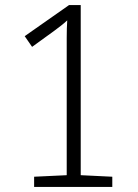

<svg xmlns="http://www.w3.org/2000/svg" viewBox="-20 -734 540 754"><path d="M114 0V-40L242 -46V-507Q242 -546 242 -585Q242 -624 244 -654Q231 -642 220 -633.5Q209 -625 193 -613L106 -550L77 -592L251 -714H297V-46H298L421 -40V0Z"/></svg>

Font: Noto Sans Mono ExtraCondensed Light
Style: Regular
Weight: 300
Width: 2
Designer: Monotype Design Team
Foundry: Monotype Imaging Inc.
Version: Version 2.014; ttfautohint (v1.8.4.7-5d5b)